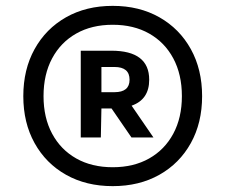

<svg xmlns="http://www.w3.org/2000/svg" viewBox="-20 -769 770 655"><path d="M364.5 -134Q274 -134 205.2 -172.8Q136.5 -211.5 98 -280.8Q59.5 -350 59.5 -441Q59.5 -532 98 -601.5Q136.5 -671 205.2 -710Q274 -749 364.5 -749Q455 -749 523.8 -710Q592.5 -671 631 -601.5Q669.5 -532 669.5 -441Q669.5 -350 631 -280.8Q592.5 -211.5 523.8 -172.8Q455 -134 364.5 -134ZM364.5 -198.5Q436 -198.5 489 -228.5Q542 -258.5 571.2 -313Q600.5 -367.5 600.5 -441Q600.5 -515 571.2 -569.8Q542 -624.5 489 -654.5Q436 -684.5 364.5 -684.5Q293 -684.5 240 -654.5Q187 -624.5 157.8 -569.8Q128.5 -515 128.5 -441Q128.5 -367.5 157.8 -313Q187 -258.5 240 -228.5Q293 -198.5 364.5 -198.5ZM255.5 -300V-596H360Q489 -596 489 -497Q489 -429.5 429 -408.5L503.5 -300H428.5L360.5 -399H360H326L324 -300ZM326 -454.5H370.5Q422 -454.5 422 -497Q422 -540.5 370.5 -540.5H326Z"/></svg>

Font: Encode Sans SemiExpanded SemiExpanded
Style: Bold
Weight: 700
Width: 6
Designer: Multiple Designers
Foundry: Impallari Type
Version: Version 3.000; ttfautohint (v1.8.3) -l 8 -r 50 -G 200 -x 14 